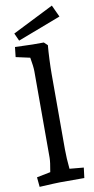

<svg xmlns="http://www.w3.org/2000/svg" viewBox="-103 -986 507 1033"><g transform="rotate(-10 150.0 -469.5)"><path d="M21 -48 96 -63Q106 -117 106 -140V-612Q106 -638 97 -688L20 -705L26 -759L121 -756H183L202 -738Q199 -706 197 -660.5Q195 -615 195 -582V-170Q195 -123 201 -63L278 -56L271 0H138Q119 0 26 5ZM35 -831 260 -944 290 -879 54 -789Z"/></g></svg>

Font: Andada Pro Medium
Style: Regular
Weight: 500
Designer: Carolina Giovagnoli
Foundry: Huerta Tipografica
Version: Version 3.005; ttfautohint (v1.8.4)